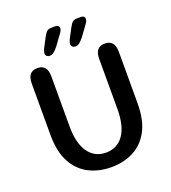

<svg xmlns="http://www.w3.org/2000/svg" viewBox="-145 -902 909 1020"><g transform="rotate(-20 309.5 -392.0)"><path d="M310 10.5Q242 10.5 186 -17.2Q130 -45 96.8 -105Q63.5 -165 63.5 -262.5V-552.5Q63.5 -619 119 -619Q174.5 -619 174.5 -552.5V-268.5Q174.5 -173.5 210.5 -122.8Q246.5 -72 310 -72Q374 -72 409.5 -122.8Q445 -173.5 445 -268.5V-552.5Q445 -619 500.5 -619Q556 -619 556 -552.5V-262.5Q556 -165 523 -105Q490 -45 434.5 -17.2Q379 10.5 310 10.5ZM333.5 -703.5 362 -758Q373 -779 382 -787Q391 -795 408.5 -795H431.5Q440.5 -795 446 -790Q451.5 -785 451.5 -777Q451.5 -764.5 438.5 -748L397.5 -691.5Q383 -674 372.8 -665.8Q362.5 -657.5 348.5 -657.5Q340 -657.5 333.2 -663Q326.5 -668.5 326.5 -679Q326.5 -688.5 333.5 -703.5ZM188.5 -703.5 217 -758Q228 -779 237 -787Q246 -795 263.5 -795H286.5Q295.5 -795 301 -790Q306.5 -785 306.5 -777Q306.5 -764 293.5 -748L252.5 -691.5Q238 -674 227.8 -665.8Q217.5 -657.5 203.5 -657.5Q195 -657.5 188.2 -663Q181.5 -668.5 181.5 -679Q181.5 -688.5 188.5 -703.5Z"/></g></svg>

Font: Sono Medium
Style: Regular
Weight: 500
Designer: Tyler Finck
Foundry: Tyler Finck
Version: Version 2.112